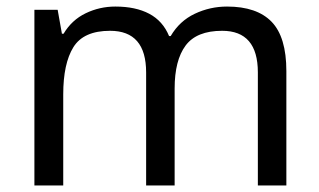

<svg xmlns="http://www.w3.org/2000/svg" viewBox="-20 -566 975 586"><path d="M673 -546Q764 -546 809 -499.5Q854 -453 854 -349V0H767V-345Q767 -472 658 -472Q580 -472 546.5 -427Q513 -382 513 -296V0H426V-345Q426 -472 316 -472Q235 -472 204 -422Q173 -372 173 -278V0H85V-536H156L169 -463H174Q199 -505 241.5 -525.5Q284 -546 332 -546Q394 -546 435.5 -524Q477 -502 496 -456H501Q528 -502 574.5 -524Q621 -546 673 -546Z"/></svg>

Font: Noto Sans Adlam Unjoined
Style: Regular
Weight: 400
Designer: Mark Jamra, Neil Patel
Foundry: JamraPatel LLC
Version: Version 3.001